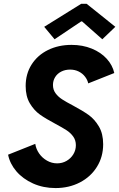

<svg xmlns="http://www.w3.org/2000/svg" viewBox="-20 -958 612 986"><path d="M21.5 -163.6 161.1 -219.2Q165 -192.9 180.9 -169.9Q196.8 -147 221.2 -133.1Q245.6 -119.1 273.4 -119.1Q299.8 -119.1 321.8 -131.8Q343.8 -144.5 356.7 -165.8Q369.6 -187 369.6 -212.4Q369.6 -237.8 356 -256.8Q342.3 -275.9 321.5 -289.3Q300.8 -302.7 264.2 -322.3Q215.3 -348.1 185.1 -369.6Q154.8 -391.1 133.3 -427.2Q111.8 -463.4 111.8 -516.1Q111.8 -578.6 142.3 -626.7Q172.9 -674.8 226.6 -701.2Q280.3 -727.5 347.2 -727.5Q404.3 -727.5 451.4 -708.3Q498.5 -689 528.3 -656Q558.1 -623 566.9 -583L433.1 -529.8Q429.2 -547.9 416.7 -564.2Q404.3 -580.6 384.5 -590.6Q364.7 -600.6 339.8 -600.6Q314.5 -600.6 294.4 -590.3Q274.4 -580.1 263.2 -562Q252 -543.9 252 -521.5Q252 -497.1 265.4 -479Q278.8 -460.9 299.1 -447.8Q319.3 -434.6 355 -416Q404.3 -389.6 435.1 -367.7Q465.8 -345.7 487.8 -308.6Q509.8 -271.5 509.8 -217.3Q509.8 -152.8 478 -101.6Q446.3 -50.3 390.4 -21.2Q334.5 7.8 265.1 7.8Q202.6 7.8 150.1 -15.6Q97.7 -39.1 64.2 -78.1Q30.8 -117.2 21.5 -163.6ZM207 -820.3 397 -938.5H424.8L572.3 -820.3L505.4 -756.3L401.4 -848.1H397L260.3 -756.3Z"/></svg>

Font: Reddit Sans Chocolate
Style: Bold Italic
Weight: 700
Italic angle: -11.25°
Designer: Stephen Hutchings
Version: Version 1.013